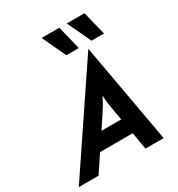

<svg xmlns="http://www.w3.org/2000/svg" viewBox="-239 -958 1002 1083"><g transform="rotate(-30 262.5 -416.5)"><path d="M-43.8 0 391.7 -647.2H393.1L509 0H390.3L371.5 -111.1H159L84.7 0ZM225.7 -211.1H354.2L343.1 -275Q338.2 -300.7 334.7 -324.7Q331.2 -348.6 330.6 -380.6Q315.3 -349.3 300.3 -325Q285.4 -300.7 268.1 -275ZM431.2 -679.2 359 -833.3H474.3L512.5 -679.2ZM267.4 -679.2 195.1 -833.3H310.4L348.6 -679.2Z"/></g></svg>

Font: Afacad
Style: Bold Italic
Weight: 700
Italic angle: -14°
Designer: Kristian Moeller
Foundry: Dicotype
Version: Version 1.000; ttfautohint (v1.8.4.7-5d5b)